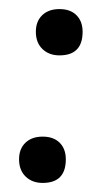

<svg xmlns="http://www.w3.org/2000/svg" viewBox="-20 -394 244 423"><path d="M74 9Q51 9 36.5 -5Q22 -19 22 -43Q22 -66 36 -79.5Q50 -93 74 -93Q98 -93 111.5 -79.5Q125 -66 125 -43Q125 9 74 9ZM111 -272Q88 -272 73.5 -286Q59 -300 59 -324Q59 -347 73 -360.5Q87 -374 111 -374Q135 -374 148.5 -360.5Q162 -347 162 -324Q162 -272 111 -272Z"/></svg>

Font: Cormorant Infant Light SemiBold
Style: Italic
Weight: 600
Italic angle: -10°
Version: Version 4.001